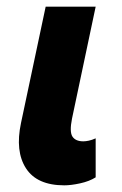

<svg xmlns="http://www.w3.org/2000/svg" viewBox="-20 -546 366 576"><path d="M267 -14Q248 -2 220.5 4Q193 10 173 10Q91 10 58 -41Q25 -92 43 -177L117 -526H267L196 -190Q188 -150 197.5 -136Q207 -122 230 -122Q237 -122 246.5 -124Q256 -126 267 -131Z"/></svg>

Font: Radio Canada
Style: Italic
Weight: 400
Italic angle: -12°
Designer: Charles Daoud, Etienne Aubert Bonn, Alexandre Saumier Demers, Jacques Le Bailly
Foundry: Radio-Canada
Version: Version 2.104;gftools[0.9.28.dev5+ged2979d]